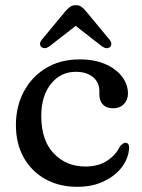

<svg xmlns="http://www.w3.org/2000/svg" viewBox="-20 -710 550 742"><path d="M474.5 -348.5Q474.5 -324 458.8 -307.8Q443 -291.5 417 -291.5Q391.5 -291.5 377.8 -306Q364 -320.5 364 -344V-358.5Q364 -391.5 339.5 -412Q315 -432.5 272.5 -432.5Q214.5 -432.5 177 -386Q139.5 -339.5 139.5 -262Q139.5 -167.5 187.8 -117Q236 -66.5 310 -66.5Q359.5 -66.5 393.5 -88.5Q427.5 -110.5 443 -143.5Q456 -158.5 464.5 -158.5Q479.5 -158 479 -137.5Q476.5 -97.5 450.5 -63.5Q424.5 -29.5 380.2 -8.8Q336 12 279 12Q208.5 12 155 -18Q101.5 -48 71.5 -101.5Q41.5 -155 41.5 -226.5Q41.5 -298.5 72 -356Q102.5 -413.5 158 -447Q213.5 -480.5 288 -480.5Q345.5 -480.5 387.5 -462Q429.5 -443.5 452 -413.5Q474.5 -383.5 474.5 -348.5ZM171 -531Q153 -518 139.5 -528.5Q135 -532.5 134.8 -540Q134.5 -547.5 141.5 -556.5L231.5 -665Q241.5 -677 250.8 -683.5Q260 -690 273 -690Q286 -690 295 -683.5Q304 -677 313.5 -665L403.5 -556.5Q410.5 -547.5 410.2 -540Q410 -532.5 405.5 -528.5Q392 -518 374 -531L272.5 -610Z"/></svg>

Font: Fraunces 9pt S050
Style: Regular
Weight: 400
Version: Version 1.000; ttfautohint (v1.8.3)